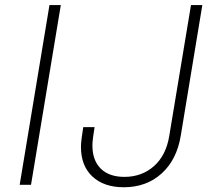

<svg xmlns="http://www.w3.org/2000/svg" viewBox="-20 -748 858 777"><path d="M226.1 -727.5 105.5 0H59.6L180.2 -727.5ZM481 9.8Q400.9 9.8 354.2 -33.4Q307.6 -76.7 307.6 -153.8Q307.6 -161.1 308.3 -169.7Q309.1 -178.2 311 -193.4Q313 -208.5 316.9 -233.4H362.8Q358.9 -209 356.9 -194.8Q355 -180.7 354.5 -173.1Q354 -165.5 354 -159.2Q354 -99.1 387.7 -65.7Q421.4 -32.2 483.4 -32.2Q554.2 -32.2 603.3 -75.9Q652.3 -119.6 665 -198.2L752.9 -727.5H798.8L711.4 -198.2Q695.3 -101.1 633.8 -45.7Q572.3 9.8 481 9.8Z"/></svg>

Font: Inter ExtraLight
Style: Italic
Weight: 250
Italic angle: -9.3988°
Designer: Rasmus Andersson
Foundry: rsms
Version: Version 4.001;git-66647c0bb